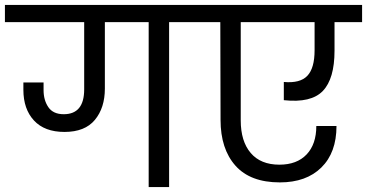

<svg xmlns="http://www.w3.org/2000/svg" viewBox="-47 -760 1491 780"><path d="M557 0V-670H379V-400Q379 -322 338.5 -273Q298 -224 215 -224Q134 -224 91 -270.5Q48 -317 48 -395V-425H130V-394Q130 -353 149.5 -324.5Q169 -296 212 -296Q295 -296 295 -397V-670H-27V-740H772V-670H640V0Z M719 -670V-740H1424V-670H1312V-554Q1312 -440 1264.5 -390.5Q1217 -341 1106 -353V-427Q1172 -421 1201.5 -452Q1231 -483 1231 -556V-670H931V-271Q931 -186 971.5 -138.5Q1012 -91 1088 -91Q1159 -91 1198.5 -132.5Q1238 -174 1238 -248H1320Q1320 -140 1258.5 -79.5Q1197 -19 1090 -19Q970 -19 909.5 -87Q849 -155 849 -273L848 -670Z"/></svg>

Font: SVN-Poppins
Style: Regular
Weight: 400
Designer: Ninad Kale (Devanagari), Jonny Pinhorn (Latin)
Foundry: Indian Type Foundry
Version: Version 3.002 2017